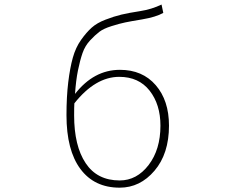

<svg xmlns="http://www.w3.org/2000/svg" viewBox="-20 -824 1040 856"><path d="M513.7 -19.5Q589.8 -19.5 642.6 -88.4Q695.3 -157.2 695.3 -263.7Q695.3 -358.4 647 -419.9Q598.6 -481.4 511.7 -481.4Q405.3 -481.4 311.5 -363.3Q310.5 -346.7 310.5 -309.6Q310.5 -173.8 361.8 -96.7Q413.1 -19.5 513.7 -19.5ZM700.2 -803.7 708 -766.6Q675.8 -748 612.3 -737.3Q564.5 -729.5 538.6 -724.1Q512.7 -718.8 477.1 -707.5Q441.4 -696.3 422.9 -682.1Q404.3 -668 381.8 -644Q359.4 -620.1 348.1 -587.9Q336.9 -555.7 327.6 -510.3Q318.4 -464.8 314.5 -405.3Q398.4 -512.7 514.6 -512.7Q615.2 -512.7 674.3 -444.3Q733.4 -376 733.4 -263.7Q733.4 -138.7 668.9 -63Q604.5 12.7 513.7 12.7Q400.4 12.7 338.4 -70.8Q276.4 -154.3 276.4 -310.5Q276.4 -392.6 284.2 -457Q292 -521.5 304.7 -566.9Q317.4 -612.3 341.3 -646Q365.2 -679.7 388.7 -700.7Q412.1 -721.7 450.2 -736.3Q488.3 -751 521 -758.8Q553.7 -766.6 604.5 -774.4Q655.3 -782.2 700.2 -803.7Z"/></svg>

Font: Gen Shin Gothic Monospace ExtraLight
Style: Regular
Weight: 200
Designer: [Source Han Sans]
Ryoko NISHIZUKA  (kana & ideographs); Paul D. Hunt (Latin, Greek & Cyrillic); Wenlong ZHANG  (bopomofo
Version: Version 1.002.20150607